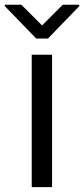

<svg xmlns="http://www.w3.org/2000/svg" viewBox="-54 -771 347 791"><path d="M76.7 0V-545.5H160.5V0ZM34.1 -751.4 119.3 -666.2 204.5 -751.4H272.7V-745.7L143.5 -612.2H95.2L-34.1 -745.7V-751.4Z"/></svg>

Font: Inter UI
Style: Regular
Weight: 400
Designer: Rasmus Andersson
Foundry: rsms
Version: 3.2;8d6f07862